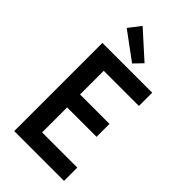

<svg xmlns="http://www.w3.org/2000/svg" viewBox="-287 -1031 1108 1108"><g transform="rotate(45 267.0 -476.5)"><path d="M76.2 -719.7H482.4V-611.3H195.3V-418H435.5V-312.5H195.3V-108.4H482.4V0H76.2ZM114.3 -879.9 170.9 -953.1 331.1 -808.6 281.2 -756.8Z"/></g></svg>

Font: Reddit Sans Chocolate SemiBold
Style: Regular
Weight: 600
Designer: Stephen Hutchings
Foundry: Reddit
Version: Version 1.011